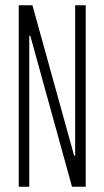

<svg xmlns="http://www.w3.org/2000/svg" viewBox="-20 -708 395 728"><path d="M51 0V-688H103L261 -118H265V-688H305V0H253L95 -572H91V0Z"/></svg>

Font: Saira Ultra Condensed ExLight
Style: Regular
Weight: 200
Width: 1
Designer: Hector Gatti with collaboration of the Omnibus-Type team
Foundry: Omnibus-Type
Version: Version 1.001; ttfautohint (v1.8)